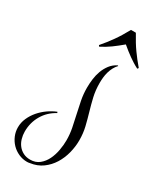

<svg xmlns="http://www.w3.org/2000/svg" viewBox="-372 -539 829 1003"><g transform="rotate(30 42.0 -37.5)"><path d="M158.2 163.1Q158.2 201.2 148.2 240.2Q138.2 279.3 117.9 311.8Q97.7 344.2 66.9 366.7Q36.1 389.2 -5.9 395Q-10.3 396 -14.2 396.5Q-18.1 397 -22.9 397Q-49.8 397 -73.7 386.2Q-97.7 375.5 -115.5 357.2Q-133.3 338.9 -143.6 314.7Q-153.8 290.5 -153.8 264.2Q-153.8 234.9 -141.8 208Q-129.9 181.2 -110.4 158.4Q-90.8 135.7 -66.2 118.4Q-41.5 101.1 -15.6 90.8L-12.7 97.2Q-60.1 122.6 -85.9 167Q-111.8 211.4 -111.8 265.1Q-111.8 287.1 -105.7 307.9Q-99.6 328.6 -87.4 344.2Q-75.2 359.9 -56.9 369.4Q-38.6 378.9 -14.6 378.9Q18.1 378.9 40.3 360.8Q62.5 342.8 75.7 315.4Q88.9 288.1 94.5 256.1Q100.1 224.1 100.1 196.8Q100.1 159.7 93 123.8Q85.9 87.9 77.6 51.8Q69.3 15.6 62.3 -20.8Q55.2 -57.1 55.2 -95.2Q55.2 -120.6 58.6 -147.5Q62 -174.3 71 -198.7Q80.1 -223.1 95.7 -243.7Q111.3 -264.2 136.2 -276.9L140.1 -274.9Q128.4 -262.7 120.6 -247.8Q112.8 -232.9 108.2 -216.6Q103.5 -200.2 101.8 -183.3Q100.1 -166.5 100.1 -149.9Q100.1 -106 109.1 -67.1Q118.2 -28.3 129.2 8.8Q140.1 45.9 149.2 83.5Q158.2 121.1 158.2 163.1ZM-2 -319.3Q13.2 -336.9 26.4 -353.8Q39.6 -370.6 52.2 -388.4Q64.9 -406.2 77.4 -426.5Q89.8 -446.8 103.5 -471.7H132.8Q146.5 -446.8 158.9 -426.5Q171.4 -406.2 184.1 -388.4Q196.8 -370.6 210 -353.8Q223.1 -336.9 238.3 -319.3L232.9 -312.5Q215.8 -321.3 201.9 -330.1Q188 -338.9 174.6 -348.4Q161.1 -357.9 147.5 -368.7Q133.8 -379.4 118.2 -392.6Q102.5 -379.4 88.9 -368.7Q75.2 -357.9 61.8 -348.1Q48.3 -338.4 34.2 -329.8Q20 -321.3 3.4 -312.5Z"/></g></svg>

Font: Montez
Style: Regular
Weight: 400
Designer: Astigmatic (AOETI)
Foundry: Astigmatic (AOETI)
Version: Version 1.001